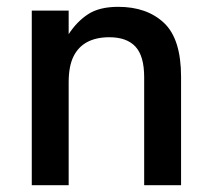

<svg xmlns="http://www.w3.org/2000/svg" viewBox="-20 -542 620 562"><path d="M181 0H73V-511H181V-442Q205 -479 238 -500.5Q271 -522 326 -522Q410 -522 460 -475Q510 -428 510 -317V0H402V-316Q402 -378 376.5 -405.5Q351 -433 300 -433Q262 -433 235.5 -419Q209 -405 195 -376.5Q181 -348 181 -301Z"/></svg>

Font: Asta Sans SemiBold
Style: Regular
Weight: 600
Designer: 42dot
Version: Version 1.000